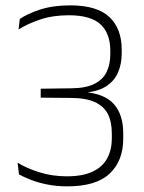

<svg xmlns="http://www.w3.org/2000/svg" viewBox="-20 -668 522 698"><path d="M225 9.5Q185 9.5 150.8 2.5Q116.5 -4.5 90.8 -14.8Q65 -25 49 -34L44 -76.5Q76 -56.5 122.8 -41.8Q169.5 -27 223 -27Q280 -27 316 -43.8Q352 -60.5 369.2 -91.5Q386.5 -122.5 386.5 -165.5V-183Q386.5 -225.5 371.8 -254Q357 -282.5 324 -297.2Q291 -312 236 -312L128 -313V-345.5L239 -347Q292 -347.5 323 -363Q354 -378.5 367.5 -406.2Q381 -434 381 -470.5V-483.5Q381 -546 345.8 -579.2Q310.5 -612.5 230 -612.5Q172 -612.5 126.5 -597.2Q81 -582 47.5 -561L52 -599Q78.5 -617.5 125.2 -633Q172 -648.5 235 -648.5Q333 -648.5 377.8 -606Q422.5 -563.5 422.5 -487.5V-474.5Q422.5 -434.5 408.5 -403.2Q394.5 -372 363.8 -353Q333 -334 282.5 -331L280 -328.5L281 -334Q359.5 -328.5 393.8 -289.8Q428 -251 428 -184V-163.5Q428 -83.5 378.8 -37Q329.5 9.5 225 9.5Z"/></svg>

Font: Anek Bangla ExtraLight
Style: Regular
Weight: 250
Designer: Sulekha Rajkumar (Bangla), Yesha Goshar (Latin)
Foundry: Ek Type
Version: Version 1.003